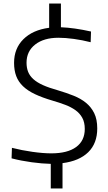

<svg xmlns="http://www.w3.org/2000/svg" viewBox="-20 -909 606 1078"><path d="M265 11Q217 10 158 2Q99 -6 45 -20L47 -79Q102 -65 162 -56.5Q222 -48 268 -48Q359 -48 407.5 -83.5Q456 -119 456 -185Q456 -222 442 -247.5Q428 -273 403.5 -290.5Q379 -308 346 -320.5Q313 -333 275 -344Q217 -361 176 -380.5Q135 -400 109 -425Q83 -450 71 -482Q59 -514 59 -556Q59 -637 111.5 -689Q164 -741 256 -753V-889H322V-756Q397 -753 491 -732L489 -672Q442 -684 394.5 -690.5Q347 -697 308 -697Q226 -697 177.5 -659Q129 -621 129 -557Q129 -528 138 -505.5Q147 -483 167.5 -464.5Q188 -446 221.5 -431Q255 -416 305 -402Q352 -388 392.5 -372Q433 -356 462.5 -332Q492 -308 509 -273.5Q526 -239 526 -188Q526 -104 475.5 -54.5Q425 -5 331 7V149H265Z"/></svg>

Font: EncodeSans
Style: Light
Weight: 300
Designer: Pablo Impallari, Andres Torresi
Foundry: Pablo Impallari, Andres Torresi
Version: Version 1.000; ttfautohint (v1.4.1)